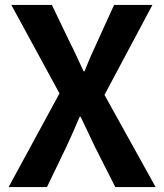

<svg xmlns="http://www.w3.org/2000/svg" viewBox="-20 -761 667 781"><path d="M15 0H171L250 -164C268 -202 285 -241 304 -286H308C329 -241 348 -202 366 -164L449 0H613L405 -375L600 -741H444L374 -587C358 -553 342 -517 324 -471H320C298 -517 283 -553 265 -587L191 -741H26L222 -381Z"/></svg>

Font: Noto Sans Mono CJK TC
Style: Bold
Weight: 700
Designer: Ryoko NISHIZUKA 西塚涼子 (kana, bopomofo & ideographs); Paul D. Hunt (Latin, Greek & Cyrillic); Sandoll Communications 산돌커뮤니
Foundry: Adobe
Version: Version 2.004;hotconv 1.0.118;makeotfexe 2.5.65603